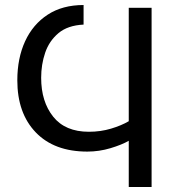

<svg xmlns="http://www.w3.org/2000/svg" viewBox="-20 -745 721 765"><path d="M493 0V-184Q465 -168 420 -154.5Q375 -141 328 -141Q196 -141 122.5 -217.5Q49 -294 49 -425Q49 -513 80 -580.5Q111 -648 170 -686.5Q229 -725 313 -725V-647Q250 -644 213 -613Q176 -582 160 -535Q144 -488 144 -435Q144 -340 192 -280Q240 -220 334 -220Q381 -220 422.5 -232.5Q464 -245 493 -262V-714H584V0Z"/></svg>

Font: Noto Sans Living
Style: Regular
Weight: 400
Designer: Monotype Design Team
Foundry: Monotype Imaging Inc.
Version: Version 2.013; ttfautohint (v1.8.4.7-5d5b)